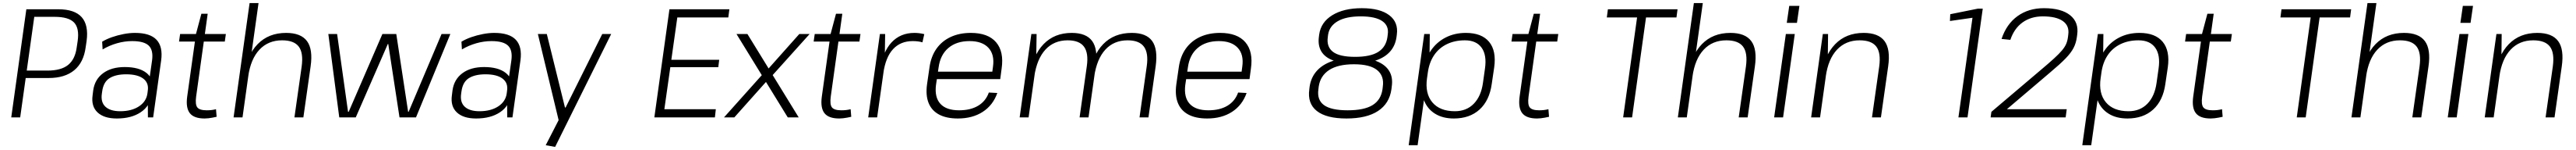

<svg xmlns="http://www.w3.org/2000/svg" viewBox="-20 -760 16719 971"><path d="M151 -700H358Q465 -700 510.5 -648.5Q556 -597 542 -494L536 -454Q523 -356 462 -305.5Q401 -255 296 -255H143L150 -303H287Q377 -303 422.5 -340Q468 -377 478 -454L484 -494Q496 -578 460.5 -614.5Q425 -651 335 -651H188L205 -669L111 0H53Z M939 -173 967 -369Q976 -435 945.5 -464.5Q915 -494 838 -494Q789 -494 739.5 -480Q690 -466 646 -440L643 -490Q671 -507 707 -519.5Q743 -532 782 -539.5Q821 -547 856 -547Q954 -547 996 -502.5Q1038 -458 1026 -369L974 0H940ZM738 7Q655 7 613 -32.5Q571 -72 581 -143L585 -175Q595 -246 649 -286Q703 -326 790 -326Q882 -326 930.5 -288Q979 -250 969 -180L964 -146Q954 -74 893.5 -33.5Q833 7 738 7ZM760 -40Q834 -40 882 -71.5Q930 -103 937 -156L939 -172Q947 -223 910 -251Q873 -279 799 -279Q731 -279 691 -254Q651 -229 643 -167L641 -153Q633 -98 664.5 -69Q696 -40 760 -40Z M1308 7Q1239 7 1212 -27.5Q1185 -62 1195 -135L1252 -540L1287 -671H1328L1253 -135Q1246 -83 1261 -64.5Q1276 -46 1322 -46Q1337 -46 1351.5 -47.5Q1366 -49 1382 -53L1386 -4Q1373 -1 1359.5 1.5Q1346 4 1333 5.5Q1320 7 1308 7ZM1149 -540H1446L1439 -491H1142Z M1938 -330Q1950 -418 1919 -458.5Q1888 -499 1811 -499Q1721 -499 1664 -438.5Q1607 -378 1591 -265L1550 -201L1560 -265Q1581 -401 1652 -474Q1723 -547 1837 -547Q1933 -547 1972.5 -494Q2012 -441 1996 -330L1949 0H1891ZM1600 -740H1658L1604 -356L1554 0H1496Z M2111 -540H2168L2239 -36H2243L2462 -540H2552L2629 -36H2632L2846 -540H2903L2680 0H2573L2500 -475H2497L2289 0H2182Z M3271 -173 3299 -369Q3308 -435 3277.5 -464.5Q3247 -494 3170 -494Q3121 -494 3071.5 -480Q3022 -466 2978 -440L2975 -490Q3003 -507 3039 -519.5Q3075 -532 3114 -539.5Q3153 -547 3188 -547Q3286 -547 3328 -502.5Q3370 -458 3358 -369L3306 0H3272ZM3070 7Q2987 7 2945 -32.5Q2903 -72 2913 -143L2917 -175Q2927 -246 2981 -286Q3035 -326 3122 -326Q3214 -326 3262.5 -288Q3311 -250 3301 -180L3296 -146Q3286 -74 3225.5 -33.5Q3165 7 3070 7ZM3092 -40Q3166 -40 3214 -71.5Q3262 -103 3269 -156L3271 -172Q3279 -223 3242 -251Q3205 -279 3131 -279Q3063 -279 3023 -254Q2983 -229 2975 -167L2973 -153Q2965 -98 2996.5 -69Q3028 -40 3092 -40Z M3522 180 3620 -10 3608 27 3471 -540H3529L3647 -64H3651L3889 -540H3947L3583 191Z M4278 -53H4626L4620 0H4227L4325 -700H4714L4707 -647H4362L4382 -689L4334 -350L4323 -373H4648L4642 -325H4316L4334 -348L4286 -11Z M4760 -540H4831L5164 0H5093ZM4942 -293 4994 -277 4746 0H4679ZM4925 -268 5168 -540H5235L4976 -253Z M5427 7Q5358 7 5331 -27.5Q5304 -62 5314 -135L5371 -540L5406 -671H5447L5372 -135Q5365 -83 5380 -64.5Q5395 -46 5441 -46Q5456 -46 5470.5 -47.5Q5485 -49 5501 -53L5505 -4Q5492 -1 5478.5 1.5Q5465 4 5452 5.5Q5439 7 5427 7ZM5268 -540H5565L5558 -491H5261Z M5691 -540H5725L5722 -346L5673 0H5615ZM5692 -305Q5709 -424 5766.5 -485.5Q5824 -547 5915 -547Q5931 -547 5947 -545Q5963 -543 5979 -539L5967 -486Q5940 -494 5904 -494Q5825 -494 5776.5 -442Q5728 -390 5713 -285Z M6197 7Q6123 7 6075 -18.5Q6027 -44 6007 -93.5Q5987 -143 5997 -215L6013 -325Q6023 -395 6058 -444.5Q6093 -494 6150 -520.5Q6207 -547 6281 -547Q6393 -547 6445 -486.5Q6497 -426 6481 -316L6472 -248H6049L6056 -296H6431L6418 -277L6425 -329Q6436 -407 6395.5 -450.5Q6355 -494 6273 -494Q6188 -494 6135.5 -449.5Q6083 -405 6072 -324L6055 -210Q6045 -130 6083.5 -88Q6122 -46 6205 -46Q6279 -46 6328.5 -75.5Q6378 -105 6398 -161L6453 -158Q6425 -79 6358.5 -36Q6292 7 6197 7Z M7423 -332Q7435 -417 7404.5 -458Q7374 -499 7299 -499Q7210 -499 7154.5 -439Q7099 -379 7082 -265L7041 -201L7050 -265Q7069 -401 7140 -474Q7211 -547 7326 -547Q7420 -547 7458 -494.5Q7496 -442 7481 -332L7434 0H7376ZM6674 -540H6708L6705 -346L6656 0H6598ZM7034 -332Q7046 -417 7015.5 -458Q6985 -499 6910 -499Q6821 -499 6765.5 -439Q6710 -379 6693 -265L6652 -201L6662 -265Q6683 -402 6753.5 -474.5Q6824 -547 6936 -547Q7030 -547 7068.5 -494.5Q7107 -442 7092 -332L7045 0H6987Z M7815 7Q7741 7 7693 -18.5Q7645 -44 7625 -93.5Q7605 -143 7615 -215L7631 -325Q7641 -395 7676 -444.5Q7711 -494 7768 -520.5Q7825 -547 7899 -547Q8011 -547 8063 -486.5Q8115 -426 8099 -316L8090 -248H7667L7674 -296H8049L8036 -277L8043 -329Q8054 -407 8013.5 -450.5Q7973 -494 7891 -494Q7806 -494 7753.5 -449.5Q7701 -405 7690 -324L7673 -210Q7663 -130 7701.5 -88Q7740 -46 7823 -46Q7897 -46 7946.5 -75.5Q7996 -105 8016 -161L8071 -158Q8043 -79 7976.5 -36Q7910 7 7815 7Z M8719 7Q8589 7 8527 -41.5Q8465 -90 8478 -182L8480 -199Q8489 -259 8526 -300.5Q8563 -342 8626 -364Q8689 -386 8774 -386Q8858 -386 8914.5 -364Q8971 -342 8996.5 -300.5Q9022 -259 9013 -199L9011 -182Q8998 -90 8924 -41.5Q8850 7 8719 7ZM8727 -46Q8834 -46 8888.5 -79.5Q8943 -113 8953 -182L8955 -199Q8965 -268 8918.5 -306Q8872 -344 8768 -344Q8664 -344 8606.5 -306.5Q8549 -269 8539 -199L8537 -182Q8527 -113 8573.5 -79.5Q8620 -46 8727 -46ZM8769 -349Q8687 -349 8633.5 -368.5Q8580 -388 8556.5 -426.5Q8533 -465 8540 -520L8542 -536Q8553 -616 8627 -661.5Q8701 -707 8819 -707Q8937 -707 8997 -661.5Q9057 -616 9046 -536L9044 -520Q9036 -464 9002 -426Q8968 -388 8909.5 -368.5Q8851 -349 8769 -349ZM8775 -392Q8875 -392 8925.5 -424Q8976 -456 8985 -520L8987 -536Q8996 -593 8951.5 -623.5Q8907 -654 8812 -654Q8717 -654 8663 -623Q8609 -592 8600 -536L8598 -520Q8589 -457 8631.5 -424.5Q8674 -392 8775 -392Z M9416 7Q9344 7 9294 -24Q9244 -55 9222 -111.5Q9200 -168 9210 -245L9218 -301Q9229 -377 9266.5 -432Q9304 -487 9362.5 -517Q9421 -547 9494 -547Q9597 -547 9645 -489Q9693 -431 9678 -324L9662 -216Q9647 -109 9583 -51Q9519 7 9416 7ZM9224 -540H9260L9258 -367L9181 180H9123ZM9423 -40Q9498 -40 9545.5 -88.5Q9593 -137 9605 -223L9618 -315Q9631 -403 9596.5 -451Q9562 -499 9488 -499Q9422 -499 9370.5 -474Q9319 -449 9287.5 -402Q9256 -355 9247 -289L9242 -254Q9228 -155 9276.5 -97.5Q9325 -40 9423 -40Z M9956 7Q9887 7 9860 -27.5Q9833 -62 9843 -135L9900 -540L9935 -671H9976L9901 -135Q9894 -83 9909 -64.5Q9924 -46 9970 -46Q9985 -46 9999.5 -47.5Q10014 -49 10030 -53L10034 -4Q10021 -1 10007.5 1.5Q9994 4 9981 5.5Q9968 7 9956 7ZM9797 -540H10094L10087 -491H9790Z M10868 -700 10861 -647H10635L10668 -680L10573 0H10515L10610 -680L10633 -647H10409L10416 -700Z M11312 -330Q11324 -418 11293 -458.5Q11262 -499 11185 -499Q11095 -499 11038 -438.5Q10981 -378 10965 -265L10924 -201L10934 -265Q10955 -401 11026 -474Q11097 -547 11211 -547Q11307 -547 11346.5 -494Q11386 -441 11370 -330L11323 0H11265ZM10974 -740H11032L10978 -356L10928 0H10870Z M11629 -540 11553 0H11495L11571 -540ZM11659 -722 11643 -612H11577L11593 -722Z M12177 -330Q12189 -418 12158 -458.5Q12127 -499 12050 -499Q11960 -499 11903 -438.5Q11846 -378 11830 -265L11789 -201L11799 -265Q11820 -401 11891 -474Q11962 -547 12076 -547Q12172 -547 12211.5 -494Q12251 -441 12235 -330L12188 0H12130ZM11811 -540H11845L11843 -356L11793 0H11735Z M12750 0H12691L12788 -685L12810 -649L12636 -624L12638 -668L12817 -704H12849Z M12905 -36 13222 -304Q13277 -350 13311 -381Q13345 -412 13363.5 -434Q13382 -456 13390.5 -476Q13399 -496 13402 -520L13404 -536Q13412 -593 13369 -623.5Q13326 -654 13239 -654Q13162 -654 13107.5 -615Q13053 -576 13028 -502L12971 -508Q13003 -604 13074.5 -655.5Q13146 -707 13246 -707Q13359 -707 13416 -661.5Q13473 -616 13462 -536L13460 -521Q13455 -482 13438.5 -450Q13422 -418 13386.5 -381.5Q13351 -345 13284 -289L12956 -11L12945 -53H13394L13387 0H12900Z M13788 7Q13716 7 13666 -24Q13616 -55 13594 -111.5Q13572 -168 13582 -245L13590 -301Q13601 -377 13638.5 -432Q13676 -487 13734.5 -517Q13793 -547 13866 -547Q13969 -547 14017 -489Q14065 -431 14050 -324L14034 -216Q14019 -109 13955 -51Q13891 7 13788 7ZM13596 -540H13632L13630 -367L13553 180H13495ZM13795 -40Q13870 -40 13917.5 -88.5Q13965 -137 13977 -223L13990 -315Q14003 -403 13968.5 -451Q13934 -499 13860 -499Q13794 -499 13742.5 -474Q13691 -449 13659.5 -402Q13628 -355 13619 -289L13614 -254Q13600 -155 13648.5 -97.5Q13697 -40 13795 -40Z M14328 7Q14259 7 14232 -27.5Q14205 -62 14215 -135L14272 -540L14307 -671H14348L14273 -135Q14266 -83 14281 -64.5Q14296 -46 14342 -46Q14357 -46 14371.5 -47.5Q14386 -49 14402 -53L14406 -4Q14393 -1 14379.5 1.5Q14366 4 14353 5.5Q14340 7 14328 7ZM14169 -540H14466L14459 -491H14162Z M15240 -700 15233 -647H15007L15040 -680L14945 0H14887L14982 -680L15005 -647H14781L14788 -700Z M15684 -330Q15696 -418 15665 -458.5Q15634 -499 15557 -499Q15467 -499 15410 -438.5Q15353 -378 15337 -265L15296 -201L15306 -265Q15327 -401 15398 -474Q15469 -547 15583 -547Q15679 -547 15718.5 -494Q15758 -441 15742 -330L15695 0H15637ZM15346 -740H15404L15350 -356L15300 0H15242Z M16001 -540 15925 0H15867L15943 -540ZM16031 -722 16015 -612H15949L15965 -722Z M16549 -330Q16561 -418 16530 -458.5Q16499 -499 16422 -499Q16332 -499 16275 -438.5Q16218 -378 16202 -265L16161 -201L16171 -265Q16192 -401 16263 -474Q16334 -547 16448 -547Q16544 -547 16583.5 -494Q16623 -441 16607 -330L16560 0H16502ZM16183 -540H16217L16215 -356L16165 0H16107Z"/></svg>

Font: Pathway Extreme 8pt Thin 12pt Thin
Style: Italic
Weight: 250
Italic angle: -8°
Version: Version 1.001;gftools[0.9.26]